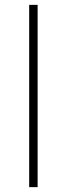

<svg xmlns="http://www.w3.org/2000/svg" viewBox="-20 -770 274 790"><path d="M134.8 0H100.1V-750H134.8Z"/></svg>

Font: Spartan MB ExtLt
Style: Regular
Weight: 200
Designer: Matt Bailey, Mirko Velimirovic
Foundry: Matt Bailey
Version: Version 1.005